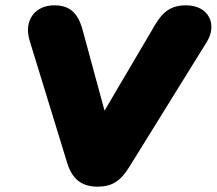

<svg xmlns="http://www.w3.org/2000/svg" viewBox="-20 -690 813 720"><path d="M346 10C401 10 432 -12 463 -61L755 -532C797 -599 762 -670 678 -670C622 -670 591 -647 561 -596L372 -275L290 -577C271 -648 236 -670 183 -670C112 -670 68 -614 91 -538L232 -79C250 -19 286 10 346 10Z"/></svg>

Font: SN Pro Black
Style: Italic
Weight: 900
Italic angle: -9°
Designer: Tobias Whetton
Foundry: Supernotes
Version: Version 1.001;Glyphs 3.2 (3249)